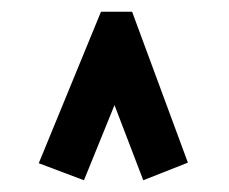

<svg xmlns="http://www.w3.org/2000/svg" viewBox="-20 -644 390 327"><path d="M123 -337 46 -366 152 -624H205L300 -367L224 -337L175 -465Z"/></svg>

Font: Inconsolata ExtraCondensed ExtraBold
Style: Regular
Weight: 800
Width: 2
Monospace: yes
Designer: Raph Levien, Cyreal, Brenton Simpson
Foundry: Raph Levien, Cyreal, Google
Version: Version 3.001; ttfautohint (v1.8.2.53-6de2)